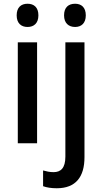

<svg xmlns="http://www.w3.org/2000/svg" viewBox="-20 -765 546 1025"><path d="M127 -745C93 -745 69 -726 69 -683C69 -641 93 -621 127 -621C161 -621 185 -641 185 -683C185 -726 161 -745 127 -745ZM322 -683C322 -641 347 -621 381 -621C414 -621 438 -641 438 -683C438 -726 414 -745 381 -745C346 -745 322 -726 322 -683ZM178 -539H75V0H178ZM283 240C385 240 431 179 431 74V-539H329V71C329 133 304 154 266 154C245 154 228 150 210 145V229C229 236 254 240 283 240Z"/></svg>

Font: Noto Sans Devanagari UI SemiCondensed Medium
Style: Regular
Weight: 500
Width: 4
Designer: Jelle Bosma - Monotype Design Team
Foundry: Monotype Imaging Inc.
Version: Version 2.004